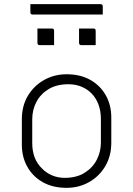

<svg xmlns="http://www.w3.org/2000/svg" viewBox="-20 -893 640 923"><path d="M300 -536Q366 -536 414 -509Q462 -482 488.5 -435Q515 -388 515 -328V-207Q515 -143 486 -94Q457 -45 408 -17.5Q359 10 300 10Q234 10 186 -17Q138 -44 111.5 -91Q85 -138 85 -198V-319Q85 -384 114 -432.5Q143 -481 192 -508.5Q241 -536 300 -536ZM309 -488Q252 -488 213.5 -464.5Q175 -441 155 -403Q135 -365 135 -319V-205Q135 -128 182 -83Q202 -62 230 -50Q258 -38 291 -38Q348 -38 387 -62.5Q426 -87 445.5 -125.5Q465 -164 465 -207V-321Q465 -360 453 -391.5Q441 -423 419 -445Q399 -465 371 -476.5Q343 -488 309 -488ZM160 -756H229Q240 -756 240 -745V-676H171Q160 -676 160 -687ZM360 -756H429Q440 -756 440 -745V-676H371Q360 -676 360 -687ZM126 -873H463Q474 -873 474 -862V-823H137Q126 -823 126 -834Z"/></svg>

Font: Recursive Sn Lnr St Lt
Style: Regular
Weight: 300
Version: Version 1.079;hotconv 1.0.112;makeotfexe 2.5.65598; ttfautoh